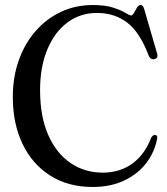

<svg xmlns="http://www.w3.org/2000/svg" viewBox="-20 -731 665 764"><path d="M605.5 -180Q595.5 -126 562 -82.2Q528.5 -38.5 474.5 -12.8Q420.5 13 348.5 13Q251 13 179.5 -32.5Q108 -78 69.5 -158.8Q31 -239.5 31 -345Q31 -424.5 54.8 -491.2Q78.5 -558 121.8 -607.5Q165 -657 223 -684Q281 -711 349 -711Q398 -711 429.8 -700.8Q461.5 -690.5 478.8 -680Q496 -669.5 501.5 -669.5Q507.5 -669.5 513.2 -680Q519 -690.5 525.2 -700.8Q531.5 -711 539.5 -711Q544.5 -711 547.8 -707.5Q551 -704 554 -694L605.5 -517Q610.5 -499 593.5 -495.5Q578.5 -493 571.5 -510Q536.5 -603 486 -641.2Q435.5 -679.5 365.5 -679.5Q300 -679.5 249 -642Q198 -604.5 168.8 -535.2Q139.5 -466 139.5 -372.5Q139.5 -267.5 171.8 -194.2Q204 -121 260.5 -82.5Q317 -44 389 -44Q457 -44 506.8 -80.2Q556.5 -116.5 582 -184Q590 -195.5 598 -194Q607 -192.5 605.5 -180Z"/></svg>

Font: Fraunces 144pt S050
Style: Regular
Weight: 400
Version: Version 1.000; ttfautohint (v1.8.3)